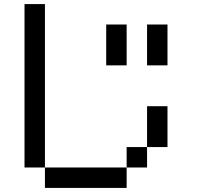

<svg xmlns="http://www.w3.org/2000/svg" viewBox="-20 -920 1040 940"><path d="M800 -200H700V-400H800ZM800 -600H700V-800H800ZM100 -100V-900H200V-100ZM200 -100H600V0H200ZM500 -600V-800H600V-600ZM600 -100V-200H700V-100Z"/></svg>

Font: GalmuriMono9 Regular
Style: Regular
Weight: 400
Designer: Lee Minseo (quiple)
Version: Version 2.399;hotconv 1.1.1;makeotfexe 2.6.0 DEVELOPMENT